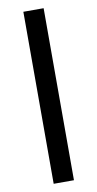

<svg xmlns="http://www.w3.org/2000/svg" viewBox="-91 -646 449 886"><g transform="rotate(-10 133.5 -203.0)"><path d="M86 -606H181V200H86Z"/></g></svg>

Font: IBM Plex Sans Hebrew Text
Style: Regular
Weight: 450
Designer: Mike Abbink, Paul van der Laan, Pieter van Rosmalen, Yanek Iontef
Foundry: Bold Monday
Version: Version 1.2